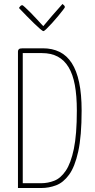

<svg xmlns="http://www.w3.org/2000/svg" viewBox="-20 -942 477 962"><path d="M70 0V-684Q70 -691 74.5 -695.5Q79 -700 94 -700H195Q242 -700 278.5 -682Q315 -664 339.5 -626Q364 -588 376.5 -529Q389 -470 389 -388Q389 -260 372 -183Q355 -106 326 -66.5Q297 -27 261 -13.5Q225 0 187 0ZM94 -24H186Q220 -24 252 -36.5Q284 -49 309.5 -86.5Q335 -124 350 -196Q365 -268 365 -388Q365 -462 355 -516Q345 -570 323.5 -605.5Q302 -641 269 -658.5Q236 -676 190 -676H94ZM198 -786Q194 -786 180.5 -797.5Q167 -809 149 -826.5Q131 -844 114 -861.5Q97 -879 86 -890.5Q75 -902 75 -902Q75 -902 80 -909Q85 -916 92 -916Q94 -916 105.5 -905.5Q117 -895 132.5 -879.5Q148 -864 162.5 -848Q177 -832 187 -821.5Q197 -811 197 -811Q218 -837 240.5 -862.5Q263 -888 278 -905Q293 -922 293 -922Q298 -918 301.5 -914.5Q305 -911 305 -906Q305 -904 295 -891Q285 -878 270.5 -860.5Q256 -843 240.5 -826Q225 -809 213 -797.5Q201 -786 198 -786Z"/></svg>

Font: Yanone Kaffeesatz ExtraLight
Style: Regular
Weight: 200
Designer: Yanone (Cyrillic: Daniel Pouzeot, Huerta Tipografica, and Cyreal)
Foundry: Yanone
Version: Version 2.003